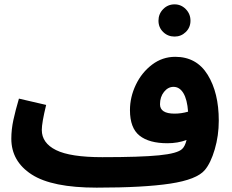

<svg xmlns="http://www.w3.org/2000/svg" viewBox="-20 -841 1064 882"><path d="M985 -287Q985 -218 966.5 -155Q948 -92 921 -60Q884 -16 762 2.5Q640 21 424 21Q219 21 125.5 -39.5Q32 -100 32 -204Q32 -246 41.5 -290Q51 -334 67 -388L192 -359Q172 -277 172 -244Q172 -184 237.5 -151.5Q303 -119 450 -119Q625 -119 710.5 -127.5Q796 -136 817 -157Q830 -169 837 -198Q797 -183 749 -183Q665 -183 621 -218Q577 -253 577 -335Q577 -395 604 -451.5Q631 -508 678.5 -544Q726 -580 785 -580Q883 -580 934 -497.5Q985 -415 985 -287ZM782 -319Q813 -319 844 -328Q840 -384 822.5 -413Q805 -442 777 -442Q752 -442 733.5 -419Q715 -396 715 -362Q715 -319 782 -319ZM708 -746Q708 -777 729.5 -799Q751 -821 782 -821Q812 -821 833.5 -799Q855 -777 855 -746Q855 -715 833.5 -694Q812 -673 782 -673Q751 -673 729.5 -694Q708 -715 708 -746Z"/></svg>

Font: Noto Sans Arabic
Style: Bold
Weight: 700
Designer: Nadine Chahine
Foundry: Monotype Imaging Inc.
Version: Version 1.001